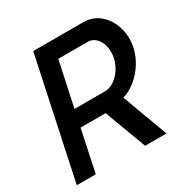

<svg xmlns="http://www.w3.org/2000/svg" viewBox="-162 -849 961 988"><g transform="rotate(-30 318.5 -355.0)"><path d="M15 0 166 -710H461Q513 -710 550.5 -682.5Q588 -655 607.5 -611Q627 -567 627 -518Q627 -478 613.5 -439Q600 -400 575.5 -366Q551 -332 518.5 -307Q486 -282 448 -270L548 0H421L329 -247H180L128 0ZM382 -346Q407 -346 430 -359.5Q453 -373 471.5 -396Q490 -419 500.5 -447.5Q511 -476 511 -506Q511 -536 501 -559.5Q491 -583 473.5 -597Q456 -611 433 -611H258L201 -346Z"/></g></svg>

Font: Raleway Thin SemiBold
Style: Italic
Weight: 600
Italic angle: -12°
Version: Version 4.026